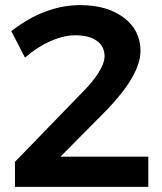

<svg xmlns="http://www.w3.org/2000/svg" viewBox="-20 -726 630 746"><path d="M214.8 -117.2H556.2V0H38.1V-97.2L301.8 -369.1Q340.3 -407.7 363.3 -444.3Q386.2 -481 386.2 -507.8Q386.2 -545.9 356.2 -567.4Q326.2 -588.9 272.9 -588.9Q227.1 -588.9 175 -565.7Q123 -542.5 77.1 -502L23.9 -605Q153.8 -706.1 292 -706.1Q396.5 -706.1 461.2 -657.2Q525.9 -608.4 525.9 -527.8Q525.9 -434.6 393.1 -296.9Z"/></svg>

Font: Montserrat-Arabic Medium
Style: Regular
Weight: 500
Designer: Mohamed Gaber
Foundry: Kief Type Foundry
Version: Version 5.008;PS 005.008;hotconv 1.0.88;makeotf.lib2.5.64775